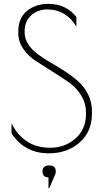

<svg xmlns="http://www.w3.org/2000/svg" viewBox="-20 -783 538 998"><path d="M108 -620V-615Q108 -552 178 -500Q208 -478 245.5 -456.5Q283 -435 320.5 -410.5Q358 -386 388.5 -358.5Q419 -331 438.5 -291Q458 -251 458 -203V-193Q458 -98 393.5 -42Q329 14 234 14Q109 14 40 -89V-143Q66 -86 116.5 -50.5Q167 -15 242 -15Q317 -15 372 -63Q427 -111 427 -191V-197Q427 -247 401 -288.5Q375 -330 336 -356.5Q297 -383 251 -412Q205 -441 166 -466Q127 -491 101 -529Q75 -567 75 -612V-619Q75 -689 120 -726Q165 -763 231 -763Q323 -763 377 -695V-644Q354 -686 314.5 -710Q275 -734 226 -734Q177 -734 142.5 -703.5Q108 -673 108 -620ZM232 195V139Q201 139 201 108Q201 77 235.5 77Q270 77 270 108Q270 115 267 124L236 195Z"/></svg>

Font: Poiret One
Style: Regular
Weight: 400
Designer: Denis Masharov
Foundry: Denis Masharov
Version: Version 1.001